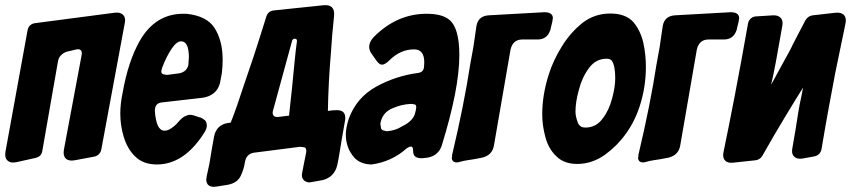

<svg xmlns="http://www.w3.org/2000/svg" viewBox="-50 -626 3276 739"><path d="M264 -413Q267 -427 260.5 -433Q254 -439 241 -435L207 -427Q194 -423 184.5 -413Q175 -403 173 -389L113 -46Q110 -23 86 -18L14 -2Q-9 3 -21 -8Q-33 -19 -29 -42L56 -509Q61 -534 86 -537L391 -577Q413 -580 424 -568.5Q435 -557 430 -536L340 -51Q338 -40 330.5 -32.5Q323 -25 312 -23L237 -9Q214 -5 203 -16Q192 -27 196 -50Z M554 7Q501 7 470 -24Q440 -53 426 -100Q413 -143 413 -189Q413 -226 422 -269Q443 -389 488 -469Q548 -573 655 -573H663H667Q746 -565 776 -518Q807 -469 807 -396Q807 -371 804 -345L797 -308Q797 -305 796 -304Q783 -259 732 -250L575 -232Q546 -230 546 -200Q551 -123 583 -123Q597 -123 610 -133Q624 -142 634 -154Q652 -175 663 -179Q673 -184 681 -184H685L689 -183Q693 -183 695 -182L719 -174Q722 -174 723 -173Q728 -171 732 -168Q736 -165 740 -162Q746 -155 746 -142Q746 -132 738 -118Q660 7 554 7ZM596 -338 641 -344Q669 -350 675 -376V-378L677 -405Q677 -467 647 -467Q630 -467 611 -439Q590 -408 574 -365Q573 -364 573 -361L571 -354V-350Q571 -343 577 -341L578 -340Q578 -340 579 -340L590 -338H596Z M771 93Q747 92 744 69V63L745 59V55L756 4Q765 -52 774 -101Q783 -146 829 -153L838 -154Q860 -209 891 -305L926 -408Q938 -446 950.5 -484Q963 -522 975 -562Q982 -584 1005 -586L1197 -606Q1239 -609 1236 -567Q1228 -493 1224 -427Q1214 -312 1212 -199Q1229 -202 1247 -202Q1278 -202 1279 -174V-170L1278 -162L1264 -81Q1260 -58 1256.5 -35.5Q1253 -13 1248 10Q1237 55 1193 67L1148 75L1142 76H1138Q1126 74 1120 68Q1112 60 1112 50V46L1113 39L1120 3L1128 -37L1129 -44Q1129 -56 1122 -59L1105 -61L925 -38Q898 -32 893 -3Q889 25 876 52Q863 78 828 85L784 92L775 93H771ZM1022 -176 1063 -181V-186Q1074 -282 1084 -390Q1089 -441 1093 -468Q1093 -477 1085 -477Q1076 -477 1074 -468L1001 -201Q997 -188 1003 -181Q1009 -174 1022 -176Z M1377 7Q1329 5 1306 -29Q1281 -63 1281 -109Q1281 -132 1292 -168Q1322 -251 1399 -293Q1474 -334 1558 -345Q1581 -348 1582 -369L1583 -386Q1583 -436 1544 -436Q1491 -436 1449 -394Q1432 -377 1420 -377Q1411 -377 1400 -391L1381 -418Q1371 -431 1371 -446Q1371 -465 1389 -484Q1478 -573 1592 -573Q1650 -573 1678 -551Q1718 -520 1718 -414Q1718 -284 1650 -65Q1637 -26 1594 -19L1575 -17H1571Q1558 -17 1549 -23Q1540 -29 1540 -46Q1540 -62 1532 -62Q1525 -62 1514 -54Q1458 -4 1381 7H1377ZM1441 -121Q1454 -122 1469 -126.5Q1484 -131 1502 -142Q1539 -161 1547 -188L1551 -204V-206L1552 -212V-214Q1552 -220 1549 -223Q1548 -224 1545 -224L1536 -226H1532Q1497 -225 1460 -209Q1423 -193 1415 -155Q1414 -153 1414 -149L1416 -136Q1416 -129 1423 -125Q1424 -124 1426 -124L1437 -121H1441Z M1705 -1Q1692 -2 1689 -15Q1689 -20 1690 -23V-29Q1713 -126 1730.5 -213.5Q1748 -301 1760 -379L1772 -445L1784 -527Q1791 -564 1830 -567L2045 -579Q2077 -579 2078 -557Q2078 -553 2077 -551L2076 -543L2069 -514Q2069 -511 2068 -510Q2056 -474 2019 -474H1960Q1924 -474 1915 -435L1851 -65Q1844 -28 1805 -19L1773 -13Q1760 -11 1747 -9Q1734 -7 1720 -3Q1719 -3 1718 -2.5Q1717 -2 1716 -2L1711 -1H1705Z M2172 5Q2120 5 2091 -25Q2061 -53 2049 -99Q2037 -143 2037 -186Q2037 -262 2063 -342Q2080 -395 2113 -448Q2144 -499 2192 -538Q2239 -574 2299 -574Q2357 -574 2387 -542Q2415 -509 2426 -462Q2436 -416 2436 -368Q2436 -299 2417 -233Q2397 -163 2358 -110Q2326 -65 2278 -30Q2228 5 2172 5ZM2203 -135Q2244 -135 2269 -169Q2294 -201 2306 -247Q2318 -291 2318 -325Q2318 -373 2305 -392Q2299 -400 2285 -400Q2243 -400 2217 -364Q2190 -328 2178 -280Q2165 -234 2165 -196Q2165 -179 2173 -157Q2180 -135 2203 -135Z M2422 -1Q2409 -2 2406 -15Q2406 -20 2407 -23V-29Q2430 -126 2447.5 -213.5Q2465 -301 2477 -379L2489 -445L2501 -527Q2508 -564 2547 -567L2762 -579Q2794 -579 2795 -557Q2795 -553 2794 -551L2793 -543L2786 -514Q2786 -511 2785 -510Q2773 -474 2736 -474H2677Q2641 -474 2632 -435L2568 -65Q2561 -28 2522 -19L2490 -13Q2477 -11 2464 -9Q2451 -7 2437 -3Q2436 -3 2435 -2.5Q2434 -2 2433 -2L2428 -1H2422Z M2735 -42Q2754 -133 2777.5 -255Q2801 -377 2829 -535Q2831 -547 2840 -555Q2849 -563 2862 -563L2925 -567Q2945 -568 2955 -557Q2965 -546 2961 -526Q2947 -445 2936.5 -389Q2926 -333 2918 -300Q2926 -314 2937.5 -335.5Q2949 -357 2965 -386Q2994 -437 3002 -456L3050 -548Q3055 -556 3062 -561Q3069 -566 3078 -567L3166 -577Q3189 -579 3199 -567.5Q3209 -556 3204 -534Q3195 -492 3185.5 -445Q3176 -398 3165 -346Q3154 -288 3140.5 -215Q3127 -142 3112 -52Q3110 -41 3102.5 -33.5Q3095 -26 3084 -24L3040 -16Q3018 -12 3006.5 -23.5Q2995 -35 3000 -57L3012 -127Q3017 -159 3022 -190.5Q3027 -222 3034 -253L3041 -289Q3009 -238 2969.5 -172.5Q2930 -107 2884 -26Q2875 -11 2857 -9L2773 0Q2751 3 2740.5 -8.5Q2730 -20 2735 -42Z"/></svg>

Font: Bangerz
Style: Bold
Weight: 700
Designer: vernon adams
Foundry: Vernon Adams
Version: Version 2.10;February 7, 2025;FontCreator 13.0.0.2683 64-bit